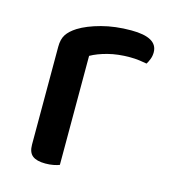

<svg xmlns="http://www.w3.org/2000/svg" viewBox="-81 -549 552 621"><g transform="rotate(15 195.0 -238.0)"><path d="M173 -2Q166 1 153.5 3.5Q141 6 126 6Q97 6 83 -5Q69 -16 69 -42V-370Q69 -395 79 -410.5Q89 -426 111 -440Q140 -458 185 -470Q230 -482 284 -482Q372 -482 372 -432Q372 -420 368 -409.5Q364 -399 359 -391Q349 -393 334 -395Q319 -397 302 -397Q262 -397 229 -388.5Q196 -380 173 -367Z"/></g></svg>

Font: Baloo Tammudu 2 Medium
Style: Regular
Weight: 500
Designer: Maithili Shingre, Omkar Shende and Ek Type
Foundry: Ek Type
Version: Version 1.640;hotconv 1.0.111;makeotfexe 2.5.65597; ttfautoh